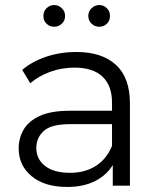

<svg xmlns="http://www.w3.org/2000/svg" viewBox="-20 -736 623 761"><path d="M427 0V-82Q403 -42 357 -18.5Q311 5 246 5Q157 5 105.5 -37.5Q54 -80 54 -148Q54 -188 73.5 -222Q93 -256 137.5 -276.5Q182 -297 257 -297H424V-329Q424 -396 386.5 -432Q349 -468 275 -468Q224 -468 178 -451Q132 -434 100 -406L68 -459Q108 -493 164 -511.5Q220 -530 282 -530Q384 -530 439.5 -479Q495 -428 495 -326V0ZM424 -158V-244H259Q183 -244 153.5 -217Q124 -190 124 -150Q124 -105 159 -78Q194 -51 257 -51Q317 -51 360 -78.5Q403 -106 424 -158ZM195 -630Q177 -630 164.5 -642Q152 -654 152 -673Q152 -691 164.5 -703.5Q177 -716 195 -716Q212 -716 225 -703.5Q238 -691 238 -673Q238 -654 225 -642Q212 -630 195 -630ZM373 -630Q356 -630 343 -642Q330 -654 330 -673Q330 -691 343 -703.5Q356 -716 373 -716Q391 -716 403.5 -703.5Q416 -691 416 -673Q416 -654 403.5 -642Q391 -630 373 -630Z"/></svg>

Font: Montserrat
Style: Regular
Weight: 400
Designer: Julieta Ulanovsky
Foundry: Julieta Ulanovsky
Version: Version 9.000; ttfautohint (v1.8.4.7-5d5b)